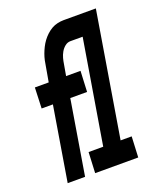

<svg xmlns="http://www.w3.org/2000/svg" viewBox="-136 -824 772 913"><g transform="rotate(-20 250.0 -367.5)"><path d="M48 0 110 -376H53L57 -481H127L140 -555Q142 -570 145.5 -586Q149 -602 154.5 -617Q160 -632 167.5 -647Q175 -662 185 -675.5Q195 -689 207.5 -700.5Q220 -712 234 -720Q248 -728 264 -731.5Q280 -735 295 -735H394L389 -630H291Q276 -630 263.5 -620Q251 -610 243 -596Q235 -582 231 -567Q227 -552 225 -538L215 -481H288L283 -376H198L136 0ZM187 0 192 -105H266L353 -630H297L302 -735H458L354 -105H410L405 0Z"/></g></svg>

Font: Iosevka Term Curly XBd Obl
Style: Regular
Weight: 800
Italic angle: -9°
Designer: Belleve Invis
Foundry: Belleve Invis
Version: Version 32.3.0